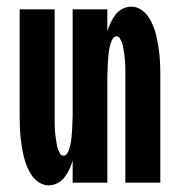

<svg xmlns="http://www.w3.org/2000/svg" viewBox="-20 -548 540 576"><path d="M126 8Q111 8 97.5 -0.5Q84 -9 75.5 -21.5Q67 -34 61 -48.5Q55 -63 51.5 -78Q48 -93 45.5 -108Q43 -123 41.5 -138.5Q40 -154 39.5 -169.5Q39 -185 39 -200V-520H144V-200Q144 -194 144 -187.5Q144 -181 144 -174.5Q144 -168 144.5 -161.5Q145 -155 145.5 -148.5Q146 -142 147 -136Q148 -130 149 -123.5Q150 -117 151 -111Q152 -105 154.5 -99Q157 -93 160.5 -87Q164 -81 171 -81Q177 -81 181 -87Q185 -93 187 -99Q189 -105 190.5 -111Q192 -117 193 -123.5Q194 -130 194.5 -136Q195 -142 195.5 -148.5Q196 -155 196.5 -161.5Q197 -168 197 -174.5Q197 -181 197.5 -187.5Q198 -194 198 -200V-520H302V-454Q306 -467 312 -480Q318 -493 326.5 -504Q335 -515 347.5 -521.5Q360 -528 374 -528Q389 -528 402.5 -519.5Q416 -511 424.5 -498.5Q433 -486 439 -471.5Q445 -457 448.5 -442Q452 -427 454.5 -412Q457 -397 458.5 -381.5Q460 -366 460.5 -350.5Q461 -335 461 -320V0H356V-320Q356 -326 356 -332.5Q356 -339 356 -345.5Q356 -352 355.5 -358.5Q355 -365 354.5 -371.5Q354 -378 353 -384Q352 -390 351 -396.5Q350 -403 349 -409Q348 -415 345.5 -421Q343 -427 339.5 -433Q336 -439 329 -439Q323 -439 319 -433Q315 -427 313 -421Q311 -415 309.5 -409Q308 -403 307 -396.5Q306 -390 305.5 -384Q305 -378 304.5 -371.5Q304 -365 303.5 -358.5Q303 -352 303 -345.5Q303 -339 302.5 -332.5Q302 -326 302 -320V0H198V-66Q194 -53 188 -40Q182 -27 173.5 -16Q165 -5 152.5 1.5Q140 8 126 8Z"/></svg>

Font: Iosevka Extrabold
Style: Regular
Weight: 800
Monospace: yes
Designer: Belleve Invis
Foundry: Belleve Invis
Version: Version 32.5.0; ttfautohint (v1.8.4)